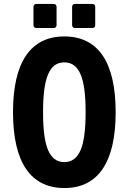

<svg xmlns="http://www.w3.org/2000/svg" viewBox="-20 -924 642 958"><path d="M161.6 -784.2H247.6C256.8 -784.2 262.2 -789.6 262.2 -798.8V-889.6C262.2 -898.9 256.8 -904.3 247.6 -904.3H161.6C152.3 -904.3 147 -898.9 147 -889.6V-798.8C147 -789.6 152.3 -784.2 161.6 -784.2ZM354.5 -784.2H440.4C449.7 -784.2 455.1 -789.6 455.1 -798.8V-889.6C455.1 -898.9 449.7 -904.3 440.4 -904.3H354.5C345.2 -904.3 339.8 -898.9 339.8 -889.6V-798.8C339.8 -789.6 345.2 -784.2 354.5 -784.2ZM301.3 14.2C470.2 14.2 557.1 -115.2 557.1 -364.3C557.1 -613.8 469.7 -742.2 301.3 -742.2C132.3 -742.2 44.9 -613.3 44.9 -364.3C44.9 -115.7 131.8 14.2 301.3 14.2ZM300.8 -115.2C264.2 -115.2 237.3 -134.8 220.2 -174.3C203.1 -213.4 194.8 -276.4 194.8 -364.3C194.8 -452.1 203.1 -514.6 220.2 -553.7C236.8 -592.3 262.7 -612.8 300.8 -612.8C338.4 -612.8 364.7 -593.3 381.8 -553.7C398.9 -514.6 407.2 -452.1 407.2 -364.3C407.2 -276.4 398.9 -213.4 381.8 -174.3C364.7 -134.8 337.9 -115.2 300.8 -115.2Z"/></svg>

Font: Hack
Style: Bold
Weight: 700
Monospace: yes
Designer: Christopher Simpkins
Foundry: Christopher Simpkins
Version: Version 2.010